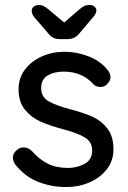

<svg xmlns="http://www.w3.org/2000/svg" viewBox="-20 -745 517 775"><path d="M32 -109Q32 -129 53 -143Q63 -150 76 -150Q94 -150 109 -135Q139 -101 173.5 -84Q208 -67 256 -67Q294 -68 323 -84.5Q352 -101 352 -138Q352 -172 322.5 -190Q293 -208 236 -223Q180 -238 143 -254.5Q106 -271 80.5 -302.5Q55 -334 55 -385Q55 -430 80.5 -464Q106 -498 148.5 -517Q191 -536 241 -536Q289 -536 336.5 -518Q384 -500 414 -463Q426 -449 426 -434Q426 -418 410 -403Q400 -394 385 -394Q367 -394 356 -406Q335 -430 304.5 -443Q274 -456 237 -456Q199 -456 172.5 -440.5Q146 -425 146 -388Q147 -353 176.5 -336Q206 -319 267 -303Q320 -289 355 -273Q390 -257 414 -225.5Q438 -194 438 -143Q438 -96 411 -61.5Q384 -27 340.5 -8.5Q297 10 248 10Q185 10 131.5 -12Q78 -34 41 -82Q32 -96 32 -109ZM369 -704Q369 -690 356 -676L301 -611Q283 -587 251 -587H223Q207 -587 195.5 -592.5Q184 -598 174 -611L118 -676Q108 -689 108 -701Q108 -712 116.5 -718.5Q125 -725 140 -725Q155 -725 177 -706L239 -654L299 -706Q311 -716 320 -720.5Q329 -725 343 -725Q353 -725 361 -718.5Q369 -712 369 -704Z"/></svg>

Font: Quicksand Medium
Style: Regular
Weight: 500
Designer: Andrew Paglinawan
Foundry: Andrew Paglinawan
Version: Version 3.000